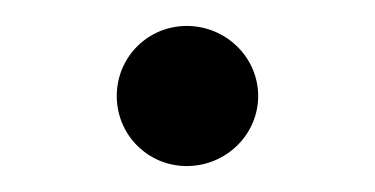

<svg xmlns="http://www.w3.org/2000/svg" viewBox="-20 -112 289 148"><path d="M124 16C154 16 179 -8 179 -38C179 -68 154 -92 124 -92C94 -92 70 -68 70 -38C70 -8 94 16 124 16Z"/></svg>

Font: Shippori Mincho OTF
Style: Regular
Weight: 400
Designer: FONTDASU
Foundry: FONTDASU / Google Inc. / but / Adobe
Version: Version 3.300;hotconv 1.0.109;makeotfexe 2.5.65596